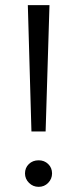

<svg xmlns="http://www.w3.org/2000/svg" viewBox="-20 -720 300 745"><path d="M88 -700H172L157 -210H102ZM77 -47Q77 -69 92 -83.5Q107 -98 130 -98Q152 -98 167 -83.5Q182 -69 182 -47Q182 -26 167 -10.5Q152 5 130 5Q108 5 92.5 -10.5Q77 -26 77 -47Z"/></svg>

Font: CMG Sans
Style: Regular
Weight: 400
Designer: Julieta Ulanovsky
Foundry: Julieta Ulanovsky
Version: Version 7.200